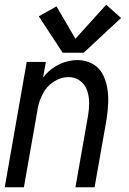

<svg xmlns="http://www.w3.org/2000/svg" viewBox="-24 -792 544 812"><path d="M241 -569 140 -723 215 -765 295 -628 425 -772 488 -716 330 -569ZM-4 0 89 -530H170L158 -464Q163 -469 167 -475Q194 -505 230 -521.5Q266 -538 304 -538Q337 -538 365.5 -523Q394 -508 409 -480.5Q424 -453 429.5 -421Q435 -389 433.5 -355.5Q432 -322 427 -289L376 0H295L348 -301Q353 -329 353 -356.5Q353 -384 344.5 -409Q336 -434 315 -450Q294 -466 266 -466Q233 -466 202.5 -446Q172 -426 157 -395Q142 -367 136 -337L135 -331V-329L77 0Z"/></svg>

Font: Iosevka SS08
Style: Italic
Weight: 400
Italic angle: -10°
Monospace: yes
Designer: Belleve Invis
Foundry: Belleve Invis
Version: 2.1.0; ttfautohint (v1.8.2)